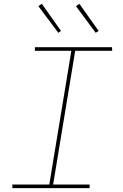

<svg xmlns="http://www.w3.org/2000/svg" viewBox="-20 -981 640 1001"><path d="M447 0H45L44 -19H237L352 -716H162V-735H564L565 -716H372L257 -19H447ZM479 -810 376 -949 394 -961 494 -820ZM284 -810 180 -949 198 -961 298 -820Z"/></svg>

Font: Iosevka Thin Extended
Style: Italic
Weight: 100
Width: 7
Italic angle: -9°
Monospace: yes
Designer: Belleve Invis
Foundry: Belleve Invis
Version: Version 32.5.0; ttfautohint (v1.8.4)